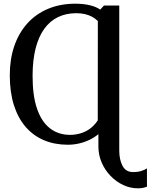

<svg xmlns="http://www.w3.org/2000/svg" viewBox="-20 -773 816 1040"><path d="M726 247Q685.5 247 647.5 229.2Q609.5 211.5 579 180Q548.5 148.5 530.8 107.5Q513 66.5 513 20.5V-46.5Q493 -29.5 466 -16.2Q439 -3 408.8 4Q378.5 11 347.5 11Q276 11 218 -13.5Q160 -38 118.8 -85.8Q77.5 -133.5 55.2 -203.8Q33 -274 33 -366Q33 -452 57.2 -523Q81.5 -594 127.5 -645.5Q173.5 -697 239.8 -725Q306 -753 389 -753Q430.5 -753 465.8 -744.8Q501 -736.5 523 -721L543 -743H626V43Q626 91 643.5 125Q661 159 701 159Q727.5 159 747 152.5Q766.5 146 776 139V238.5Q769 241 757.2 244Q745.5 247 726 247ZM359.5 -42.5Q386.5 -42.5 413.2 -49.8Q440 -57 464.8 -74Q489.5 -91 509.5 -121L510 -659Q496 -673 478.8 -682.2Q461.5 -691.5 440.2 -696.5Q419 -701.5 393.5 -701.5Q337.5 -701.5 293.8 -680.2Q250 -659 219.5 -616.5Q189 -574 173 -511.2Q157 -448.5 156.5 -365Q156 -256 180.5 -184.5Q205 -113 250.8 -77.8Q296.5 -42.5 359.5 -42.5Z"/></svg>

Font: Merriweather Medium
Style: Regular
Weight: 500
Version: Version 2.100